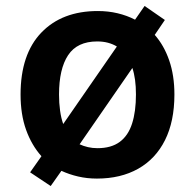

<svg xmlns="http://www.w3.org/2000/svg" viewBox="-20 -589 654 644"><path d="M565 -272Q565 -182 533.5 -119Q502 -56 443.5 -23Q385 10 305 10Q272 10 242 3Q212 -4 186 -16L150 35L81 -11L119 -65Q86 -102 67.5 -153.5Q49 -205 49 -272Q49 -407 118.5 -479.5Q188 -552 308 -552Q343 -552 374.5 -544.5Q406 -537 433 -523L465 -569L533 -522L499 -472Q530 -437 547.5 -386.5Q565 -336 565 -272ZM178 -272Q178 -243 181.5 -218Q185 -193 192 -173L372 -433Q359 -441 342.5 -445.5Q326 -450 306 -450Q239 -450 208.5 -404Q178 -358 178 -272ZM436 -272Q436 -299 433 -321Q430 -343 424 -361L247 -105Q260 -99 275 -95.5Q290 -92 307 -92Q353 -92 381.5 -113Q410 -134 423 -174.5Q436 -215 436 -272Z"/></svg>

Font: Noto Sans Armenian SemiBold
Style: Regular
Weight: 600
Designer: Monotype Design Team
Foundry: Monotype Imaging Inc.
Version: Version 2.007